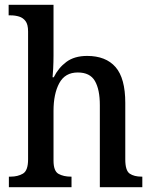

<svg xmlns="http://www.w3.org/2000/svg" viewBox="-20 -780 638 800"><path d="M17 0V-44H24Q54 -44 75.5 -56.5Q97 -69 97 -116V-649Q97 -678 86.5 -692Q76 -706 59.5 -711Q43 -716 25 -716H16V-760H203V-549Q203 -521 201.5 -492.5Q200 -464 199 -458H204Q223 -497 256.5 -522Q290 -547 343 -547Q421 -547 461.5 -500.5Q502 -454 502 -351V-116Q502 -69 520.5 -56.5Q539 -44 570 -44H573V0H396V-342Q396 -407 375.5 -442.5Q355 -478 304 -478Q251 -478 227 -433.5Q203 -389 203 -318V-111Q203 -67 224 -55.5Q245 -44 275 -44H278V0Z"/></svg>

Font: Noto Serif Sinhala SemiCondensed Medium
Style: Regular
Weight: 500
Width: 4
Designer: Jelle Bosma - Monotype Design Team
Foundry: Monotype Imaging Inc.
Version: Version 2.007; ttfautohint (v1.8.4.7-5d5b)